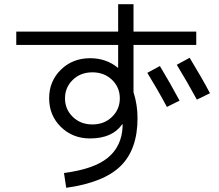

<svg xmlns="http://www.w3.org/2000/svg" viewBox="-20 -833 1040 910"><path d="M678.2 -487.8 737.8 -520Q786.6 -439 831.1 -356L771 -326.2Q728 -406.7 678.2 -487.8ZM817.9 -525.9 878.9 -559.1Q938 -461.9 975.1 -391.1L913.1 -360.8Q866.7 -445.8 817.9 -525.9ZM57.1 -683.1H540V-813H612.8V-683.1H910.2V-620.1H612.8V-396Q631.8 -336.9 631.8 -272.9Q631.8 -125 552 -46.4Q472.2 32.2 293.9 57.1L283.2 -13.2Q424.3 -31.2 490.2 -84.7Q556.2 -138.2 561 -231V-244.1H559.1Q513.2 -177.2 407.2 -176.8Q324.2 -176.8 268.6 -231.4Q212.9 -286.1 212.9 -367.2Q212.9 -448.2 268.6 -502.7Q324.2 -557.1 407.2 -557.1Q483.4 -557.1 538.1 -512.2H540V-620.1H57.1ZM325 -454.6Q288.1 -418.9 288.1 -366.9Q288.1 -314.9 325 -279.1Q361.8 -243.2 418 -243.2Q474.1 -243.2 511 -279.1Q547.9 -314.9 547.9 -366.9Q547.9 -418.9 511 -454.6Q474.1 -490.2 418 -490.2Q361.8 -490.2 325 -454.6Z"/></svg>

Font: WebKoruri
Style: Regular
Weight: 400
Foundry: lindwurm / mohemohe
Version: Version 1.00